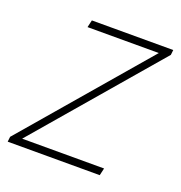

<svg xmlns="http://www.w3.org/2000/svg" viewBox="-105 -560 606 643"><g transform="rotate(20 198.0 -239.0)"><path d="M-10 0 -8 -18 364 -452H110L116 -478H406L404 -460L32 -26H324L318 0Z"/></g></svg>

Font: Source Sans 3
Style: Italic
Weight: 200
Italic angle: -11°
Designer: Paul D. Hunt
Foundry: Adobe
Version: Version 3.046;hotconv 1.0.118;makeotfexe 2.5.65603